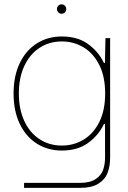

<svg xmlns="http://www.w3.org/2000/svg" viewBox="-20 -700 602 904"><path d="M93.3 161.1H355.5Q402.3 161.1 429 144Q455.6 127 465.1 100.8Q474.6 74.7 474.6 42V-114.3H498.5V42Q498.5 81.1 487.1 112.5Q475.6 144 444.1 164.3Q412.6 184.6 355.5 184.6H93.3ZM43.9 -259.8 55.7 -264.6 68.8 -259.8Q68.8 -184.6 95 -129.2Q121.1 -73.7 167 -44.2Q212.9 -14.6 271 -14.6Q326.7 -14.6 373 -42.2Q419.4 -69.8 447.3 -125Q475.1 -180.2 475.1 -259.8L485.8 -264.6L498.5 -259.8V1H476.6L474.1 -115.7H469.2Q444.3 -63 395 -27.1Q345.7 8.8 271 8.8Q205.6 8.8 154.1 -23.4Q102.5 -55.7 73.2 -116.5Q43.9 -177.2 43.9 -259.8ZM469.2 -403.8H474.1L476.6 -520.5H498.5V-259.8L485.8 -254.9L475.1 -259.8Q475.1 -339.4 447.3 -394.5Q419.4 -449.7 373 -477.3Q326.7 -504.9 271 -504.9Q212.9 -504.9 167 -475.3Q121.1 -445.8 95 -390.4Q68.8 -335 68.8 -259.8L55.7 -254.9L43.9 -259.8Q43.9 -342.3 73.2 -403.1Q102.5 -463.9 154.1 -496.1Q205.6 -528.3 271 -528.3Q345.7 -528.3 395 -492.4Q444.3 -456.5 469.2 -403.8ZM248 -657.7Q248 -663.6 251 -668.7Q253.9 -673.8 258.8 -676.8Q263.7 -679.7 269.5 -679.7Q275.9 -679.7 281 -676.8Q286.1 -673.8 289.1 -668.7Q292 -663.6 292 -657.7Q292 -651.9 289.1 -646.5Q286.1 -641.1 281 -638.2Q275.9 -635.3 269.5 -635.3Q263.7 -635.3 258.8 -638.2Q253.9 -641.1 251 -646.5Q248 -651.9 248 -657.7Z"/></svg>

Font: Wand UI Pro
Style: Regular
Weight: 400
Designer: Andreas Faust
Version: Version 1.003;FEAKit 1.0